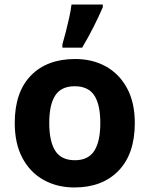

<svg xmlns="http://www.w3.org/2000/svg" viewBox="-20 -816 659 846"><path d="M574 -274Q574 -138 502.5 -64Q431 10 308 10Q232 10 172.5 -23Q113 -56 79 -119.5Q45 -183 45 -274Q45 -410 116 -483Q187 -556 311 -556Q388 -556 447 -523Q506 -490 540 -427Q574 -364 574 -274ZM197 -274Q197 -193 223.5 -151.5Q250 -110 310 -110Q369 -110 395.5 -151.5Q422 -193 422 -274Q422 -355 395.5 -395.5Q369 -436 309 -436Q250 -436 223.5 -395.5Q197 -355 197 -274ZM255 -606V-621Q262 -644 270 -675.5Q278 -707 285 -738.5Q292 -770 295 -796H433V-784Q416 -745 393 -699Q370 -653 342 -606Z"/></svg>

Font: BC Sans
Style: Bold
Weight: 700
Designer: Monotype Design Team
Province of B.C.
Foundry: Monotype Imaging Inc.
Version: Version 2.000;GOOG;noto-source:20170915:90ef993387c0